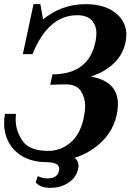

<svg xmlns="http://www.w3.org/2000/svg" viewBox="-22 -763 623 915"><path d="M218.8 132.3Q168.9 132.3 148.4 106L157.7 76.2Q181.6 87.4 203.6 87.4Q251.5 87.4 259.3 50.8Q260.3 46.4 260.3 42Q260.3 9.8 198.2 9.8Q87.4 8.8 31.7 -65.4Q-2.4 -113.8 -2.4 -176.3Q-2.4 -197.3 1.5 -220.2H54.2Q52.7 -206.5 52.7 -193.4Q52.7 -138.2 85.7 -91.1Q118.7 -43.9 207.5 -43.9Q266.6 -43.9 313.2 -82.8Q359.9 -121.6 377 -201.2Q383.8 -233.4 383.8 -259.3Q383.8 -298.3 363 -329.6Q342.3 -360.8 293 -360.8Q255.4 -360.8 217.3 -358.9L228 -408.7Q399.9 -408.7 432.6 -562.5Q437.5 -585 437.5 -604Q437.5 -639.6 418.9 -662.1Q396 -690.4 345.7 -690.4Q207.5 -690.4 132.8 -504.9H86.9L137.7 -743.2H170.4L183.1 -670.4Q271.5 -743.2 386.7 -743.2Q484.9 -743.2 539.1 -692.4Q580.1 -653.3 580.1 -598.1Q580.1 -580.6 576.2 -561.5Q552.2 -447.3 411.6 -397.9Q540 -375.5 540 -266.1Q540 -243.7 534.7 -217.3Q512.7 -115.2 420.4 -52.7Q380.9 -25.9 333.5 -10.7Q352.1 2.9 352.1 26.9Q352.1 34.2 350.1 42.5Q340.8 85.4 300.3 110.4Q264.2 132.3 218.8 132.3Z"/></svg>

Font: Munson
Style: Bold Italic
Weight: 700
Italic angle: -12°
Designer: Paul James MIller
Foundry: High-Logic / Made with FontCreator
Version: Version 2.10;May 5, 2019;FontCreator 11.5.0.2430 64-bit